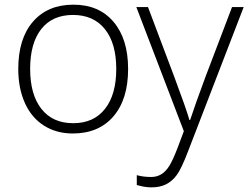

<svg xmlns="http://www.w3.org/2000/svg" viewBox="-20 -561 1062 821"><path d="M527.8 -266.1Q527.8 -136.2 464.8 -63.2Q401.9 9.8 291 9.8Q221.2 9.8 168 -23.9Q114.7 -57.6 86.4 -120.6Q58.1 -183.6 58.1 -266.1Q58.1 -396 121.1 -468.5Q184.1 -541 293.9 -541Q403.3 -541 465.6 -467.5Q527.8 -394 527.8 -266.1ZM108.9 -266.1Q108.9 -156.7 157 -95.5Q205.1 -34.2 293 -34.2Q380.9 -34.2 429 -95.5Q477.1 -156.7 477.1 -266.1Q477.1 -376 428.5 -436.5Q379.9 -497.1 292 -497.1Q204.1 -497.1 156.5 -436.8Q108.9 -376.5 108.9 -266.1ZM563 -530.8H612.8L725.1 -232.9Q776.4 -95.7 790 -47.9H793Q813.5 -110.8 859.9 -235.8L972.2 -530.8H1022L784.2 85.9Q755.4 161.1 735.8 187.5Q716.3 213.9 690.2 227.1Q664.1 240.2 627 240.2Q599.1 240.2 564.9 230V188Q593.3 195.8 626 195.8Q650.9 195.8 669.9 184.1Q689 172.4 704.3 147.7Q719.7 123 740 69.6Q760.3 16.1 766.1 0Z"/></svg>

Font: JBL Sans
Style: Light
Weight: 300
Version: Version 1.10